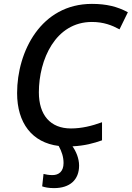

<svg xmlns="http://www.w3.org/2000/svg" viewBox="-20 -744 678 988"><path d="M258 224C340 224 387 181 387 108C387 71 371 34 353 9C416 6 463 -7 505 -22V-115C453 -96 400 -83 345 -83C239 -83 180 -152 180 -269C180 -437 265 -631 453 -631C513 -631 556 -614 595 -593L638 -681C584 -710 528 -724 453 -724C191 -724 68 -479 68 -265C68 -111 145 -10 282 7C298 36 307 64 307 95C307 139 282 157 250 157C230 157 217 154 204 151L197 215C211 220 231 224 258 224Z"/></svg>

Font: Noto Sans Medium
Style: Italic
Weight: 500
Italic angle: -12°
Designer: Monotype Design Team
Foundry: Monotype Imaging Inc.
Version: Version 2.013